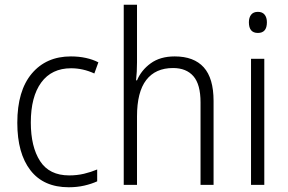

<svg xmlns="http://www.w3.org/2000/svg" viewBox="-20 -780 1216 810"><path d="M270 10Q164 10 108.5 -61.5Q53 -133 53 -262Q53 -397 114 -469.5Q175 -542 279 -542Q313 -542 342.5 -535.5Q372 -529 395 -517L378 -470Q330 -492 280 -492Q198 -492 154 -432Q110 -372 110 -263Q110 -161 149 -100.5Q188 -40 272 -40Q305 -40 334.5 -47Q364 -54 390 -65V-15Q366 -4 335.5 3Q305 10 270 10Z M558 -517Q558 -496 557 -478Q556 -460 554 -441H558Q576 -484 616 -513Q656 -542 717 -542Q798 -542 839.5 -496Q881 -450 881 -354V0H826V-348Q826 -424 796 -458.5Q766 -493 710 -493Q636 -493 597 -442.5Q558 -392 558 -289V0H502V-760H558Z M1068 -730Q1087 -730 1096.5 -718Q1106 -706 1106 -686Q1106 -641 1068 -641Q1030 -641 1030 -686Q1030 -706 1039.5 -718Q1049 -730 1068 -730ZM1095 -532V0H1039V-532Z"/></svg>

Font: Noto Sans Gurmukhi SemiCondensed Light
Style: Regular
Weight: 300
Width: 4
Designer: Jelle Bosma - Monotype Design Team
Foundry: Monotype Imaging Inc.
Version: Version 2.004; ttfautohint (v1.8.4.7-5d5b)